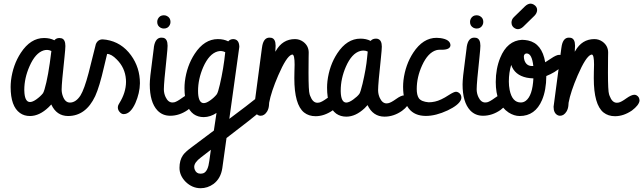

<svg xmlns="http://www.w3.org/2000/svg" viewBox="-20 -624 3454 1031"><path d="M455.6 -231.4Q455.6 -231.4 494.6 -386.7Q504.9 -412.1 530.8 -412.6Q540.5 -412.1 550.3 -410.6Q632.3 -397.5 683.6 -327.1Q731.4 -261.2 731.4 -176.8Q730.5 -124.5 707 -70.3Q680.2 -11.2 644 -11.2Q634.3 -11.2 625.5 -19.5Q612.8 -31.7 612.8 -46.4Q612.8 -52.7 615.2 -59.6Q615.2 -59.6 621.1 -70.3Q656.2 -126.5 656.7 -184.1Q656.7 -190.9 656.2 -197.8Q651.4 -260.7 606.9 -304.7Q578.6 -334 555.2 -334.5Q550.3 -315.9 539.1 -267.1Q514.2 -157.7 491.2 -107.9Q440.9 -1 345.2 -1Q283.7 -1.5 255.4 -63Q249 -55.7 240.7 -47.9Q191.4 -1 141.1 -1Q109.9 -1 87.4 -17.1Q37.1 -52.7 37.1 -156.7Q37.1 -173.3 39.1 -191.9Q49.3 -275.4 91.8 -340.3Q144 -419.9 216.8 -419.9Q248.5 -419.9 272 -407.7Q281.7 -419.4 297.9 -419.9Q304.2 -419.9 310.1 -418.5Q331.1 -412.6 331.1 -377Q331.1 -362.8 326.2 -315.9Q311 -177.2 311 -143.6Q311 -125 317.4 -107.9Q329.6 -73.2 356 -73.2Q387.7 -73.7 412.1 -111.3Q432.6 -144.5 455.6 -231.4ZM210.9 -123.5Q214.4 -128.9 219.2 -144.5Q239.3 -210.9 255.9 -350.1Q243.7 -356 233.4 -356Q224.1 -356 214.8 -353.5Q169.9 -339.8 138.7 -268.6Q110.4 -204.6 110.4 -141.1Q110.4 -131.8 111.3 -123.5Q115.7 -76.2 141.1 -76.2Q154.8 -76.2 174.3 -89.8Q197.3 -106 210.9 -123.5Z M879.9 -378.4Q879.9 -364.3 875 -317.4Q859.9 -178.7 859.9 -145Q859.9 -122.6 869.1 -103Q882.8 -73.7 905.8 -73.7Q910.6 -73.7 916 -74.7Q930.2 -78.1 957 -97.7Q983.4 -117.2 999.5 -117.2Q1006.3 -117.2 1013.2 -112.3Q1026.9 -102.5 1026.9 -86.4Q1024.9 -61.5 988.3 -33.7Q943.4 -2.4 894 -2.4Q852.5 -2.4 825.2 -31.2Q784.2 -75.2 784.2 -170.9Q784.2 -203.6 797.4 -298.8Q803.2 -343.3 805.7 -364.3Q806.2 -368.7 806.6 -373Q814.5 -421.9 846.7 -421.9Q852.1 -421.9 857.4 -420.9Q879.9 -415.5 879.9 -378.4ZM824.2 -506.3Q824.2 -515.1 828.1 -522.9Q837.9 -542 859.9 -542Q868.7 -542 876.5 -538.1Q895.5 -528.3 895.5 -506.3Q895.5 -497.6 891.6 -489.7Q881.8 -470.7 859.9 -470.7Q851.1 -470.7 843.3 -474.6Q824.2 -484.4 824.2 -506.3Z M970.7 -150.9Q970.7 -167.5 972.7 -186Q982.9 -270 1025.4 -335Q1077.1 -414.1 1149.9 -414.1Q1181.6 -414.1 1205.6 -401.9Q1215.3 -413.6 1231.9 -414.1Q1264.2 -413.6 1265.1 -372.6Q1265.1 -371.1 1211.4 14.2Q1319.3 -66.4 1348.1 -90.3Q1366.2 -106 1385.7 -106.4Q1392.6 -106.4 1398.9 -102.1Q1413.1 -92.3 1413.1 -77.1Q1412.6 -54.2 1386.2 -31.7Q1337.4 9.3 1196.3 117.2L1173.8 278.8Q1165.5 334.5 1126.5 363.8Q1094.7 386.7 1056.6 386.7Q1011.7 386.2 977.1 352.5Q943.8 318.8 943.8 277.3Q943.8 236.3 962.4 209.5Q974.1 192.4 1007.8 167.5L1008.8 167Q1009.3 166.5 1011.7 164.6Q1045.4 139.6 1128.4 77.1L1142.6 -17.6Q1109.9 4.4 1074.2 4.9Q1043 4.9 1020 -11.2Q970.7 -47.4 970.7 -150.9ZM1144 -117.7Q1150.9 -127.4 1160.6 -169.9Q1180.7 -256.3 1189.5 -343.8Q1178.2 -349.6 1166.5 -350.1Q1157.7 -350.1 1148.4 -347.7Q1103 -335 1071.3 -263.7Q1043.5 -199.7 1043.5 -135.3Q1043.5 -128.4 1043.9 -121.6Q1047.4 -70.3 1074.2 -70.3Q1087.9 -70.3 1107.4 -84Q1130.4 -100.1 1144 -117.7ZM1104 239.7Q1104 239.7 1112.3 180.2Q1110.4 181.6 1107.9 183.6Q1059.6 220.7 1058.6 221.7Q1023.4 248 1022.9 271.5Q1022.9 279.8 1025.9 287.1Q1034.2 308.6 1056.6 308.6Q1065.9 308.6 1073.2 305.7Q1097.2 295.4 1104 239.7Z M1344.7 -50.8Q1344.7 -50.8 1386.2 -364.3Q1387.2 -372.6 1388.7 -379.9Q1397.5 -421.9 1426.8 -421.9Q1432.1 -421.9 1437.5 -420.9Q1460 -415.5 1460 -378.4Q1460 -373 1459 -359.9Q1458.5 -351.1 1458.5 -346.2Q1459.5 -348.1 1460.9 -350.1Q1497.1 -414.1 1564 -414.1Q1587.9 -414.1 1607.9 -399.9Q1637.7 -377.9 1637.7 -341.8Q1637.7 -335.9 1637.2 -314Q1636.7 -264.2 1636.7 -234.9Q1636.7 -135.3 1642.6 -117.7Q1644 -113.8 1645.5 -109.4Q1659.2 -72.3 1684.1 -72.3Q1688.5 -72.3 1693.8 -73.2Q1708.5 -76.2 1735.8 -96.2Q1762.7 -115.2 1778.8 -115.2Q1785.2 -115.2 1791 -111.8Q1806.2 -103 1806.2 -83Q1803.2 -59.1 1765.1 -30.3Q1720.2 0 1674.8 0Q1638.2 0 1612.8 -20Q1560.5 -62 1560.5 -204.1Q1560.5 -214.4 1561 -237.3Q1562 -261.2 1562 -277.3Q1562 -329.6 1550.3 -331.1Q1548.3 -331.1 1545.4 -330.1Q1517.6 -319.8 1474.1 -219.2Q1436 -130.9 1425.3 -72.3L1424.3 -58.1Q1422.9 -40.5 1414.6 -25.9Q1400.4 -2.4 1379.4 -2.4Q1373.5 -2.4 1367.7 -4.9Q1344.7 -15.6 1344.7 -50.8Z M1736.3 -153.3Q1736.3 -169.9 1738.3 -188.5Q1748.5 -272.5 1791 -337.4Q1842.8 -416.5 1915.5 -416.5Q1946.8 -416.5 1970.2 -404.3Q1980 -416 1997.1 -416.5Q2006.8 -416.5 2009.3 -415Q2030.3 -408.2 2030.3 -373.5Q2030.3 -359.4 2025.4 -312.5Q2010.3 -173.8 2010.3 -140.1Q2010.3 -117.7 2019.5 -98.1Q2033.2 -68.8 2055.7 -68.8Q2060.1 -68.8 2064.9 -69.8Q2079.6 -72.8 2106.9 -92.3Q2133.8 -111.8 2149.9 -111.8Q2156.2 -111.8 2163.1 -107.4Q2177.2 -97.7 2177.2 -81.5Q2175.8 -56.2 2138.7 -28.8Q2094.2 2.4 2044.4 2.4Q1982.9 2 1953.6 -59.6Q1946.8 -51.3 1938 -43Q1889.6 2.4 1839.8 2.4Q1808.6 2.4 1785.6 -13.7Q1736.3 -49.8 1736.3 -153.3ZM1951.2 -314Q1951.2 -314 1954.6 -347.2Q1943.8 -352.5 1932.1 -352.5Q1923.3 -352.5 1914.1 -350.1Q1868.7 -337.4 1837.4 -266.1Q1809.6 -202.1 1809.6 -137.7Q1809.6 -135.3 1809.6 -132.8Q1811 -73.2 1839.8 -73.2Q1855 -73.7 1877 -89.8Q1899.4 -106 1909.7 -120.1Q1916 -129.4 1926.8 -174.3Q1946.3 -257.8 1951.2 -314Z M2144.5 -157.7Q2144.5 -174.3 2146.5 -192.9Q2156.7 -276.4 2199.2 -341.3Q2251.5 -420.9 2324.2 -420.9Q2334 -420.9 2345.2 -419.4Q2397 -412.1 2398.9 -381.8Q2398.4 -358.4 2357.4 -356.9H2340.8Q2331.5 -356.9 2322.8 -354.5Q2277.8 -341.3 2246.6 -272.9Q2217.8 -210 2217.8 -146Q2217.8 -113.3 2229 -96.7Q2242.2 -78.1 2281.7 -74.7Q2298.8 -74.7 2315.9 -78.6Q2347.2 -85.4 2389.6 -113.3Q2417.5 -131.3 2428.7 -131.3Q2435.5 -131.3 2442.4 -127Q2457.5 -117.2 2457.5 -99.6Q2457.5 -94.2 2455.1 -87.9Q2442.4 -59.1 2383.8 -31.2Q2320.3 -1.5 2266.6 -1.5Q2145.5 -2 2144.5 -157.7Z M2559.6 -378.4Q2559.6 -364.3 2554.7 -317.4Q2539.6 -178.7 2539.6 -145Q2539.6 -122.6 2548.8 -103Q2562.5 -73.7 2585.4 -73.7Q2590.3 -73.7 2595.7 -74.7Q2609.9 -78.1 2636.7 -97.7Q2663.1 -117.2 2679.2 -117.2Q2686 -117.2 2692.9 -112.3Q2706.5 -102.5 2706.5 -86.4Q2704.6 -61.5 2668 -33.7Q2623 -2.4 2573.7 -2.4Q2532.2 -2.4 2504.9 -31.2Q2463.9 -75.2 2463.9 -170.9Q2463.9 -203.6 2477.1 -298.8Q2482.9 -343.3 2485.4 -364.3Q2485.8 -368.7 2486.3 -373Q2494.1 -421.9 2526.4 -421.9Q2531.7 -421.9 2537.1 -420.9Q2559.6 -415.5 2559.6 -378.4ZM2503.9 -506.3Q2503.9 -515.1 2507.8 -522.9Q2517.6 -542 2539.6 -542Q2548.3 -542 2556.2 -538.1Q2575.2 -528.3 2575.2 -506.3Q2575.2 -497.6 2571.3 -489.7Q2561.5 -470.7 2539.6 -470.7Q2530.8 -470.7 2522.9 -474.6Q2503.9 -484.4 2503.9 -506.3Z M2850.1 -539.6Q2834.5 -525.4 2789.6 -480.5Q2775.9 -467.8 2761.2 -467.3Q2752.9 -467.3 2745.1 -471.7Q2726.6 -481.9 2726.6 -502.9Q2726.6 -519.5 2739.7 -532.2L2799.3 -590.3Q2814 -604 2828.6 -604.5Q2837.4 -604.5 2845.7 -599.6Q2864.3 -588.9 2864.3 -570.3Q2863.8 -553.7 2850.1 -539.6ZM2783.2 -410.2Q2800.3 -409.7 2815.4 -406.7Q2890.6 -390.6 2907.7 -289.6Q2917 -294.9 2938.5 -309.6Q2967.8 -329.6 2982.9 -329.6Q2990.2 -329.6 2997.1 -325.2Q3012.2 -315.4 3012.2 -298.8Q3011.7 -282.2 2990.7 -262.2Q2960.9 -234.9 2913.6 -215.8Q2913.1 -139.6 2890.6 -86.9Q2854 -1 2770.5 -1Q2740.7 -1 2710.9 -20Q2642.1 -65.4 2642.1 -183.6Q2642.1 -254.9 2666 -313.5Q2703.6 -405.8 2783.2 -410.2ZM2844.2 -203.1Q2825.2 -203.6 2808.1 -207Q2743.7 -220.7 2725.1 -275.4Q2712.4 -234.4 2712.4 -186Q2712.4 -162.6 2716.8 -140.6Q2730.5 -73.7 2776.4 -73.7Q2791.5 -73.7 2803.7 -83Q2839.4 -110.4 2844.2 -203.1ZM2836.9 -269.5Q2836.9 -269.5 2843.8 -269.5Q2836.4 -336.4 2808.6 -336.9Q2806.2 -336.9 2803.7 -336.4Q2793 -332.5 2793 -320.3Q2793 -309.6 2796.4 -299.3Q2807.1 -269.5 2836.9 -269.5Z M2952.6 -50.8Q2952.6 -50.8 2994.1 -364.3Q2995.1 -372.6 2996.6 -379.9Q3005.4 -421.9 3034.7 -421.9Q3040 -421.9 3045.4 -420.9Q3067.9 -415.5 3067.9 -378.4Q3067.9 -373 3066.9 -359.9Q3066.4 -351.1 3066.4 -346.2Q3067.4 -348.1 3068.8 -350.1Q3105 -414.1 3171.9 -414.1Q3195.8 -414.1 3215.8 -399.9Q3245.6 -377.9 3245.6 -341.8Q3245.6 -335.9 3245.1 -314Q3244.6 -264.2 3244.6 -234.9Q3244.6 -135.3 3250.5 -117.7Q3252 -113.8 3253.4 -109.4Q3267.1 -72.3 3292 -72.3Q3296.4 -72.3 3301.8 -73.2Q3316.4 -76.2 3343.8 -96.2Q3370.6 -115.2 3386.7 -115.2Q3393.1 -115.2 3398.9 -111.8Q3414.1 -103 3414.1 -83Q3411.1 -59.1 3373 -30.3Q3328.1 0 3282.7 0Q3246.1 0 3220.7 -20Q3168.5 -62 3168.5 -204.1Q3168.5 -214.4 3168.9 -237.3Q3169.9 -261.2 3169.9 -277.3Q3169.9 -329.6 3158.2 -331.1Q3156.2 -331.1 3153.3 -330.1Q3125.5 -319.8 3082 -219.2Q3043.9 -130.9 3033.2 -72.3L3032.2 -58.1Q3030.8 -40.5 3022.5 -25.9Q3008.3 -2.4 2987.3 -2.4Q2981.4 -2.4 2975.6 -4.9Q2952.6 -15.6 2952.6 -50.8Z"/></svg>

Font: Vibur
Style: Medium
Weight: 400
Version: Version 1.004